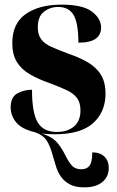

<svg xmlns="http://www.w3.org/2000/svg" viewBox="-20 -569 503 828"><path d="M216 10Q186 10 160 7Q200 19 220.5 39.5Q241 60 261 99Q275 128 289.5 144.5Q304 161 331 161Q355 161 366.5 145Q378 129 378 88Q411 88 430 106Q449 124 449 155Q449 193 421.5 216Q394 239 343 239Q305 239 281 226Q257 213 243 193Q229 173 222 150Q215 127 209 107Q196 58 180 35Q164 12 130 1Q74 -12 50 -41Q26 -70 26 -106Q26 -150 54.5 -166Q83 -182 118 -182Q118 -83 142.5 -41.5Q167 0 225 0Q271 0 299 -23.5Q327 -47 327 -93Q327 -127 311.5 -147Q296 -167 267 -180.5Q238 -194 198 -209Q146 -227 109 -248.5Q72 -270 52.5 -302Q33 -334 33 -383Q33 -468 91 -508.5Q149 -549 245 -549Q337 -549 376.5 -519Q416 -489 416 -450Q416 -419 392.5 -402Q369 -385 318 -385Q318 -469 297.5 -504Q277 -539 231 -539Q196 -539 169.5 -518.5Q143 -498 143 -451Q143 -420 157 -400.5Q171 -381 200.5 -367.5Q230 -354 276 -337Q323 -321 359 -300Q395 -279 415 -247Q435 -215 435 -165Q435 -86 381.5 -38Q328 10 216 10Z"/></svg>

Font: Noto Serif Display SemiCondensed ExtraBold
Style: Regular
Weight: 800
Width: 4
Designer: Monotype Design Team
Foundry: Monotype Imaging Inc.
Version: Version 2.009